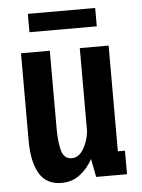

<svg xmlns="http://www.w3.org/2000/svg" viewBox="-50 -689 549 740"><g transform="rotate(-5 225.0 -319.0)"><path d="M159 11.5Q100 11.5 73 -34.2Q46 -80 46 -161.5V-500H157.5V-199Q157.5 -144.5 167 -112.2Q176.5 -80 206 -80Q233.5 -80 251.8 -111Q270 -142 273.5 -179V-500H385V-91H412.5V0H293L279.5 -70.5Q261 -36 230.5 -12.2Q200 11.5 159 11.5ZM85.5 -578V-649H346V-578Z"/></g></svg>

Font: Trispace Condensed Medium
Style: Regular
Weight: 500
Width: 3
Designer: Tyler Finck
Foundry: Etcetera Type Company
Version: Version 1.210; ttfautohint (v1.8.3)